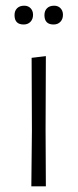

<svg xmlns="http://www.w3.org/2000/svg" viewBox="-20 -654 273 674"><path d="M65 -634Q79 -634 87.5 -625Q96 -616 96 -602Q96 -587 87 -577.5Q78 -568 63 -568Q31 -568 31 -601Q31 -616 40 -625Q49 -634 65 -634ZM170 -634Q184 -634 192.5 -625Q201 -616 201 -602Q201 -587 192 -577.5Q183 -568 168 -568Q136 -568 136 -601Q136 -616 145 -625Q154 -634 170 -634ZM90 0 92 -195 91 -451 141 -457 140 -198 141 0Z"/></svg>

Font: Alegreya Sans Light
Style: Regular
Weight: 300
Designer: Juan Pablo del Peral
Foundry: Huerta Tipografica
Version: Version 2.007